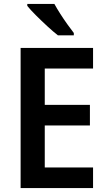

<svg xmlns="http://www.w3.org/2000/svg" viewBox="-20 -1009 549 978"><path d="M454 -51H85V-765H454V-660H208V-475H438V-370H208V-156H454ZM257 -989Q269 -967 286.5 -939.5Q304 -912 323 -885.5Q342 -859 356 -841V-829H275Q253 -846 222 -874.5Q191 -903 162.5 -931.5Q134 -960 119 -979V-989Z"/></svg>

Font: Noto Sans Tamil UI SemiCondensed SemiBold
Style: Regular
Weight: 600
Width: 4
Designer: Jelle Bosma - Monotype Design Team
Foundry: Monotype Imaging Inc.
Version: Version 2.004; ttfautohint (v1.8.4.7-5d5b)